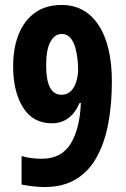

<svg xmlns="http://www.w3.org/2000/svg" viewBox="-20 -744 509 774"><path d="M431 -415Q431 -324 416.5 -246.5Q402 -169 370.5 -111.5Q339 -54 287 -22Q235 10 159 10Q136 10 111.5 7Q87 4 67 0V-115Q105 -104 148 -104Q228 -104 265 -165Q302 -226 306 -329H301Q265 -247 189 -247Q113 -247 73 -310.5Q33 -374 33 -477Q33 -551 55.5 -606.5Q78 -662 121.5 -693Q165 -724 228 -724Q324 -724 377.5 -642.5Q431 -561 431 -415ZM229 -607Q201 -607 183.5 -576Q166 -545 166 -480Q166 -362 228 -362Q252 -362 267 -378Q282 -394 288.5 -418Q295 -442 295 -464Q295 -481 292.5 -505Q290 -529 283.5 -552.5Q277 -576 263.5 -591.5Q250 -607 229 -607Z"/></svg>

Font: Noto Sans Thai ExtCond
Style: Bold
Weight: 700
Width: 2
Designer: Monotype Design Team
Foundry: Monotype Imaging Inc.
Version: Version 2.002; ttfautohint (v1.8.4.7-5d5b)